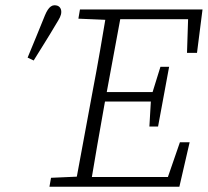

<svg xmlns="http://www.w3.org/2000/svg" viewBox="-20 -710 791 730"><path d="M85 -491Q102 -531 118 -571Q134 -611 151 -652Q156 -664 161.5 -672.5Q167 -681 173.5 -685.5Q180 -690 187 -690Q200 -690 206.5 -683Q213 -676 213 -665Q213 -655 208 -644.5Q203 -634 191 -615Q171 -581 150 -547.5Q129 -514 108 -480ZM168 0 174 -34 288 -39H297L293 0ZM265 0 332 -362Q347 -440 360.5 -518Q374 -596 387 -674H444L377 -312Q363 -234 349.5 -156Q336 -78 323 0ZM278 -639 284 -674H410L406 -634H396ZM301 0 304 -37H643L608 -7L664 -169H701L662 0ZM355 -324 358 -360H581L578 -324ZM415 -637 418 -674H750L729 -509H691L696 -663L718 -637ZM548 -229 554 -332 558 -353 590 -456H623L581 -229Z"/></svg>

Font: Source Serif 4 Light
Style: Italic
Weight: 300
Italic angle: -12°
Designer: Frank Grießhammer
Foundry: Adobe Systems Incorporated
Version: Version 4.004;hotconv 1.0.116;makeotfexe 2.5.65601